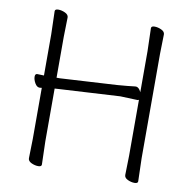

<svg xmlns="http://www.w3.org/2000/svg" viewBox="-80 -783 857 872"><g transform="rotate(10 348.5 -347.0)"><path d="M549 -18 551 -107V-365Q547 -363 545 -363L465 -366Q465 -366 181 -350L165 -349V-105L168 1Q168 11 152.5 11Q137 11 121 3.5Q105 -4 105 -17L107 -106V-342L98 -341H97Q84 -341 75 -357Q66 -373 66 -386.5Q66 -400 76 -400H77L107 -399V-589L104 -695Q104 -705 119.5 -705Q135 -705 151 -697.5Q167 -690 167 -677L165 -588V-399H180L441 -414Q464 -416 488 -418Q512 -420 524 -422H527Q541 -422 551 -400V-589L548 -695Q548 -705 563.5 -705Q579 -705 595 -697.5Q611 -690 611 -677L609 -588V-106L612 0Q612 10 596.5 10Q581 10 565 2.5Q549 -5 549 -18Z"/></g></svg>

Font: LXGW WenKai Light
Style: Regular
Weight: 300
Designer: LXGW / Fontworks Inc.
Foundry: LXGW / Fontworks Inc.
Version: Version 1.501; October 10, 2024